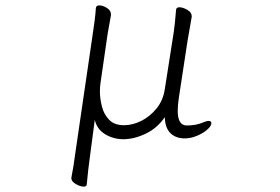

<svg xmlns="http://www.w3.org/2000/svg" viewBox="-20 -503 1040 713"><path d="M622 -363 592 -172Q586 -131 562 -101Q538 -71 505.5 -54.5Q473 -38 440 -38Q405 -38 385.5 -58Q366 -78 358.5 -107.5Q351 -137 351 -163Q351 -171 351.5 -178.5Q352 -186 353 -193L377 -359Q380 -381 385 -407Q390 -433 392 -446V-450Q392 -464 377 -473.5Q362 -483 349 -483Q337 -483 336 -473Q335 -454 331 -423Q327 -392 323 -367L259 70Q257 88 253 112.5Q249 137 245 157V159Q245 171 261.5 180.5Q278 190 291 190Q301 190 302 183Q304 160 307.5 129.5Q311 99 314 78L332 -58Q340 -23 370.5 -4.5Q401 14 438 14Q478 14 521 -6.5Q564 -27 592 -68Q593 -28 613 -8.5Q633 11 666 11Q688 11 711 1.5Q734 -8 749.5 -21.5Q765 -35 765 -46Q765 -54 754 -54Q748 -54 736 -49Q709 -37 674 -37Q640 -37 640 -91Q640 -102 641 -114Q642 -126 644 -139L677 -355Q681 -380 685.5 -403.5Q690 -427 692 -441V-443Q692 -457 675.5 -466.5Q659 -476 646 -476Q636 -476 634 -468Q633 -452 629.5 -419Q626 -386 622 -363Z"/></svg>

Font: Klee One
Style: Regular
Weight: 400
Designer: Fontworks Inc.
Foundry: Fontworks Inc.
Version: Version 1.100